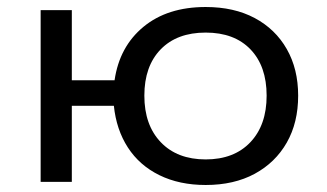

<svg xmlns="http://www.w3.org/2000/svg" viewBox="-20 -519 933 548"><path d="M567 9Q492 9 435 -19Q378 -47 345 -98Q312 -149 305 -217H185V0H96V-490H185V-290H307Q321 -386 389.5 -442.5Q458 -499 567 -499Q648 -499 707 -467.5Q766 -436 798.5 -379Q831 -322 831 -246Q831 -169 798.5 -112Q766 -55 707 -23Q648 9 567 9ZM567 -64Q648 -64 694.5 -113Q741 -162 741 -246Q741 -330 695 -378Q649 -426 567 -426Q485 -426 438.5 -378Q392 -330 392 -246Q392 -162 439 -113Q486 -64 567 -64Z"/></svg>

Font: Nunito Sans 10pt SemiExpanded
Style: Regular
Weight: 400
Width: 6
Designer: Vernon Adams
Foundry: Vernon Adams
Version: Version 3.101;gftools[0.9.27]